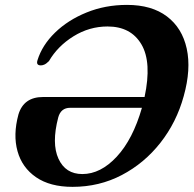

<svg xmlns="http://www.w3.org/2000/svg" viewBox="-20 -732 771 765"><path d="M53.5 -276Q74.5 -345.5 151.5 -345.5H556Q585.5 -484 543.5 -555.2Q501.5 -626.5 408.5 -626.5Q336 -626.5 273 -587.5Q210 -548.5 175 -488.5Q164.5 -478 156.2 -474.5Q148 -471 141 -471.5Q123 -472.5 129.5 -492.5Q148 -552 199.2 -602Q250.5 -652 324.8 -682.2Q399 -712.5 486 -712.5Q584.5 -712.5 645.2 -666.5Q706 -620.5 724 -538.2Q742 -456 712 -349Q683.5 -245 619.2 -163.2Q555 -81.5 465.2 -34.5Q375.5 12.5 269 12.5Q179.5 12.5 123.8 -25.8Q68 -64 49.8 -129.5Q31.5 -195 53.5 -276ZM308 -38.5Q381 -38.5 445.2 -107.8Q509.5 -177 545.5 -302.5H259.5Q222.5 -302.5 212 -264Q185 -160.5 213 -99.5Q241 -38.5 308 -38.5Z"/></svg>

Font: Fraunces 9pt SemiBold
Style: Italic
Weight: 600
Italic angle: -16°
Version: Version 1.000;[b76b70a41]